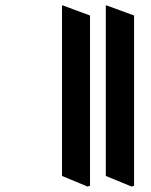

<svg xmlns="http://www.w3.org/2000/svg" viewBox="-20 -647 556 706"><path d="M464 39 473 36V-590L372 -627H369V0ZM302 39 311 36V-590L211 -627H208V0Z"/></svg>

Font: Noto Serif Bengali ExtraCondensed ExtraBold
Style: Regular
Weight: 800
Width: 2
Designer: Juan Bruce, Universal Thirst, Indian Type Foundry and the Monotype Design Team.
Foundry: Monotype Imaging Inc.
Version: Version 2.003